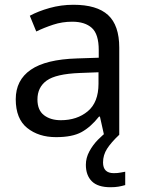

<svg xmlns="http://www.w3.org/2000/svg" viewBox="-20 -565 601 805"><path d="M288 -545Q386 -545 433 -502Q480 -459 480 -365V0H416L399 -76H395Q360 -32 321.5 -11Q283 10 215 10Q142 10 94 -28.5Q46 -67 46 -149Q46 -229 109 -272.5Q172 -316 303 -320L394 -323V-355Q394 -422 365 -448Q336 -474 283 -474Q241 -474 203 -461.5Q165 -449 132 -433L105 -499Q140 -518 188 -531.5Q236 -545 288 -545ZM314 -259Q214 -255 175.5 -227Q137 -199 137 -148Q137 -103 164.5 -82Q192 -61 235 -61Q303 -61 348 -98.5Q393 -136 393 -214V-262ZM412 116Q412 161 457 161Q474 161 485.5 158.5Q497 156 505 155V211Q491 215 477 217.5Q463 220 443 220Q390 220 365 195Q340 170 340 126Q340 97 354.5 70Q369 43 390.5 21Q412 -1 432 -15L480 0Q446 32 429 58.5Q412 85 412 116Z"/></svg>

Font: Noto Sans Old Turkic
Style: Regular
Weight: 400
Designer: Monotype Design Team
Foundry: Monotype Imaging Inc.
Version: Version 2.003; ttfautohint (v1.8.4.7-5d5b)